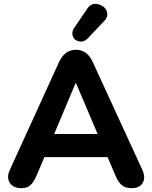

<svg xmlns="http://www.w3.org/2000/svg" viewBox="-20 -974 793 1003"><path d="M527 -867 437 -772Q418 -753 394 -757.5Q370 -762 361.5 -781.5Q353 -801 364 -823L436 -929Q460 -965 502 -949Q534 -937 540 -907Q544 -885 527 -867ZM91 9Q49 9 31 -19.5Q13 -48 32 -88L288 -649Q318 -714 377 -714Q436 -714 465 -649L723 -88Q742 -46 725.5 -18.5Q709 9 668 9Q635 9 616.5 -6.5Q598 -22 583 -57L542 -153H212L171 -57Q155 -21 138 -6Q121 9 91 9ZM377 -540H375L263 -274H490Z"/></svg>

Font: Nunito ExtraBold
Style: Regular
Weight: 800
Designer: Vernon Adams
Foundry: Vernon Adams
Version: Version 3.602